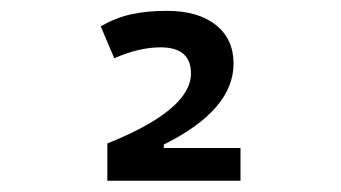

<svg xmlns="http://www.w3.org/2000/svg" viewBox="-20 -723 626 352"><path d="M176.8 -391.6V-460Q330.1 -521.5 330.1 -588.4Q330.1 -636.2 274.4 -636.2Q234.9 -636.2 189.5 -616.2L164.6 -674.8Q191.9 -690.4 220.5 -696.8Q249 -703.1 286.1 -703.1Q343.3 -703.1 375.7 -677.2Q408.2 -651.4 408.2 -606.4Q408.2 -521.5 280.3 -458V-451.7H420.9V-391.6Z"/></svg>

Font: Cascadia Code PL SemiLight
Style: Regular
Weight: 350
Monospace: yes
Designer: Aaron Bell
Foundry: Saja Typeworks
Version: Version 2404.023; ttfautohint (v1.8.4)